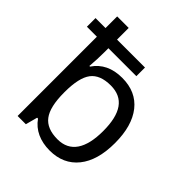

<svg xmlns="http://www.w3.org/2000/svg" viewBox="-210 -893 1036 1036"><g transform="rotate(45 307.5 -375.0)"><path d="M338.9 -544.9C264.2 -544.9 209 -518.1 172.9 -464.8H168C171.4 -501.5 172.9 -538.6 172.9 -575.2V-605H386.2V-670.9H172.9V-759.8H85V-670.9H8.8V-605H85V0H147.9C149.9 -6.3 155.8 -28.8 166 -67.9H172.9C208.5 -16.6 266.6 9.8 338.9 9.8C408.2 9.8 462.4 -14.6 501.5 -63C540.5 -111.3 560.1 -179.7 560.1 -268.1C560.1 -355.5 541 -423.3 502.4 -472.2C463.9 -520.5 409.7 -544.9 338.9 -544.9ZM324.2 -472.2C422.4 -472.2 469.2 -404.3 469.2 -269C469.2 -135.7 422.4 -63 326.2 -63C272 -63 232.9 -78.6 209 -110.4C185.1 -141.6 172.9 -193.8 172.9 -267.1V-271C172.9 -343.8 184.6 -395.5 208 -426.3C231.4 -457 270 -472.2 324.2 -472.2Z"/></g></svg>

Font: Noto Reveo Sans
Style: Regular
Weight: 400
Designer: Monotype Design team
Foundry: Monotype Imaging Inc.
Version: Version 1.04